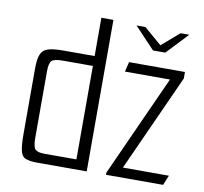

<svg xmlns="http://www.w3.org/2000/svg" viewBox="-73 -707 834 785"><g transform="rotate(10 344.5 -314.5)"><path d="M433 -623H470L543 -560L616 -623H652L568 -534H517ZM131 0Q100 0 83 -6.5Q66 -13 60.5 -36Q55 -59 55 -106V-379Q55 -416 63 -436Q71 -456 92.5 -463Q114 -470 156 -470H286V-629H336V0ZM286 -41V-429H161Q126 -429 115.5 -419Q105 -409 105 -374V-99Q105 -61 115 -51Q125 -41 153 -41ZM416 -9 606 -429H419L429 -470H661V-443L479 -41H670L653 0H416Z"/></g></svg>

Font: Smooch Sans Thin
Style: Regular
Weight: 400
Version: Version 1.010